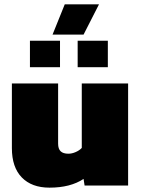

<svg xmlns="http://www.w3.org/2000/svg" viewBox="-20 -862 655 892"><path d="M224.1 -701.2 280.8 -841.8H439.9L368.2 -701.2ZM119.1 -549.8V-672.9H258.8V-549.8ZM340.8 -549.8V-672.9H481V-549.8ZM210 9.8Q127.4 9.8 81.3 -37.6Q35.2 -85 35.2 -173.8V-474.1H250V-194.8Q250 -170.4 261.7 -159.2Q273.4 -147.9 297.9 -147.9Q314 -147.9 331.5 -155.5Q349.1 -163.1 359.9 -174.8V-474.1H575.2V0H373L368.2 -30.8Q307.1 9.8 210 9.8Z"/></svg>

Font: Kanit ExtraBold
Style: Regular
Weight: 800
Designer: Katatrad Team
Foundry: CadsonDemak
Version: Version 1.000;PS 001.000;hotconv 1.0.88;makeotf.lib2.5.64775